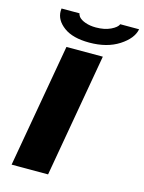

<svg xmlns="http://www.w3.org/2000/svg" viewBox="-130 -957 773 1033"><g transform="rotate(15 256.5 -440.5)"><path d="M272 -742.2Q179.7 -742.2 129.9 -779.1Q80.1 -815.9 80.1 -866.2Q80.1 -876 81.1 -880.9H181.2Q181.2 -874.5 189 -862.8Q201.2 -848.1 227.1 -839.1Q252.9 -830.1 285.2 -830.1Q333.5 -830.1 367.4 -846.4Q401.4 -862.8 408.2 -880.9H513.2Q502.9 -827.6 436.8 -784.9Q370.6 -742.2 272 -742.2ZM39.1 0 160.2 -688H362.8L242.2 0Z"/></g></svg>

Font: Archivo Expanded ExtraBold
Style: Italic
Weight: 800
Width: 7
Italic angle: -10°
Designer: Hector Gatti
Foundry: Omnibus-Type
Version: Version 2.001